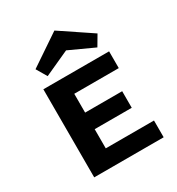

<svg xmlns="http://www.w3.org/2000/svg" viewBox="-165 -788 822 893"><g transform="rotate(-30 245.5 -342.0)"><path d="M128 -516 95 -572 261 -684 428 -572 395 -516 262 -577ZM453 -90V0H80V-473H433V-383H194V-282H393V-193H194V-90Z"/></g></svg>

Font: Ysabeau SC
Style: Bold
Weight: 700
Designer: Christian Thalmann (Catharsis Fonts)
Version: Version 0.003